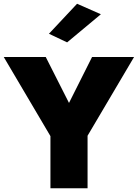

<svg xmlns="http://www.w3.org/2000/svg" viewBox="-23 -1004 735 1024"><path d="M515 -928 388 -984 238 -824 335 -778ZM468 -700 345 -455 221 -700H-3L246 -278V0H444V-280L692 -700Z"/></svg>

Font: Jost ExtraBold
Style: Regular
Weight: 800
Version: Version 3.710